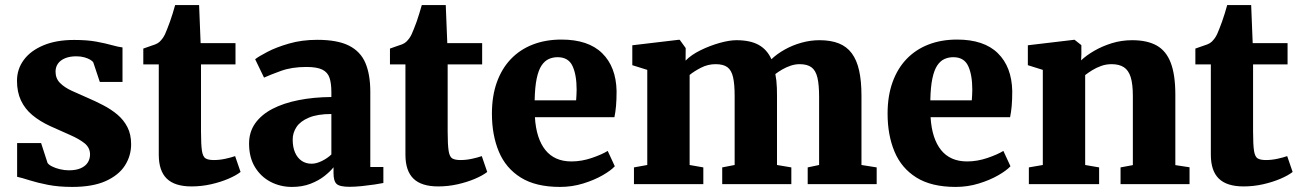

<svg xmlns="http://www.w3.org/2000/svg" viewBox="-20 -726 5129 757"><path d="M264.5 11Q211.5 11 169.2 2.8Q127 -5.5 96.5 -15.2Q66 -25 47.5 -29V-162H142L167.5 -83.5Q172 -76.5 185.2 -69.8Q198.5 -63 216.2 -58.8Q234 -54.5 251.5 -54.5Q280 -54.5 298.5 -62.8Q317 -71 326 -85.2Q335 -99.5 335 -117Q335 -143.5 313.8 -160.8Q292.5 -178 257 -193.5Q221.5 -209 177.5 -229Q136.5 -248 107.2 -272.5Q78 -297 62.5 -330.2Q47 -363.5 47 -407.5Q47 -453.5 73.8 -489.8Q100.5 -526 151 -547.2Q201.5 -568.5 272 -568.5Q324 -568.5 360.2 -561.8Q396.5 -555 421.2 -548Q446 -541 463 -539V-403H373.5L348 -479.5Q344.5 -485.5 335 -491Q325.5 -496.5 311.8 -500.2Q298 -504 280.5 -504Q255.5 -504 237 -496.5Q218.5 -489 208.8 -475.5Q199 -462 199 -443.5Q199 -416.5 216.8 -398.8Q234.5 -381 263.5 -367.8Q292.5 -354.5 325 -340.5Q356.5 -327 387.2 -311Q418 -295 442.8 -274.2Q467.5 -253.5 482.2 -225Q497 -196.5 497 -157.5Q497 -112 472.8 -73.8Q448.5 -35.5 397 -12.2Q345.5 11 264.5 11Z M735 9Q669 9 637.5 -21.8Q606 -52.5 606 -116V-472H545V-534.5Q557.5 -539.5 569.8 -543.2Q582 -547 592.2 -551Q602.5 -555 609.5 -561.5Q616.5 -568.5 621.5 -575.5Q626.5 -582.5 630.8 -591.5Q635 -600.5 639.5 -612.5Q645 -625.5 650.2 -640.8Q655.5 -656 660.8 -672.8Q666 -689.5 670.5 -706H765L771 -556H908.5V-472H772.5V-207.5Q772.5 -155.5 776.2 -131.5Q780 -107.5 791 -101.2Q802 -95 823 -95Q845.5 -95 868.5 -100Q891.5 -105 907 -110.5L928.5 -48Q910.5 -34 880 -21Q849.5 -8 812 0.5Q774.5 9 735 9Z M1131 11Q1085.5 11 1047 -9Q1008.5 -29 985.2 -67.2Q962 -105.5 962 -160Q962 -205.5 986.2 -239.8Q1010.5 -274 1054.2 -296.8Q1098 -319.5 1157.2 -331.2Q1216.5 -343 1286.5 -343.5V-363Q1286.5 -397.5 1279.2 -419.2Q1272 -441 1250.8 -451.5Q1229.5 -462 1188 -462Q1130.5 -462 1087.8 -446.5Q1045 -431 1021 -420L986 -492.5Q999 -503 1033.8 -521.2Q1068.5 -539.5 1119.2 -554.2Q1170 -569 1230.5 -569Q1310.5 -569 1356 -546Q1401.5 -523 1420.8 -477.5Q1440 -432 1440 -363.5V-67.5H1491.5V-4.5Q1480 -2 1456.5 1.5Q1433 5 1406.2 7.8Q1379.5 10.5 1358 10.5Q1319.5 10.5 1307.2 -0.8Q1295 -12 1295 -43.5V-66.5Q1282.5 -50.5 1259.5 -32.2Q1236.5 -14 1204.2 -1.5Q1172 11 1131 11ZM1208.5 -80.5Q1227 -80.5 1249 -91.2Q1271 -102 1286.5 -117V-276.5Q1231.5 -276.5 1197.8 -262.2Q1164 -248 1149 -225.2Q1134 -202.5 1134 -176Q1134 -146 1143.2 -124.8Q1152.5 -103.5 1169.2 -92Q1186 -80.5 1208.5 -80.5Z M1707.5 9Q1641.5 9 1610 -21.8Q1578.5 -52.5 1578.5 -116V-472H1517.5V-534.5Q1530 -539.5 1542.2 -543.2Q1554.5 -547 1564.8 -551Q1575 -555 1582 -561.5Q1589 -568.5 1594 -575.5Q1599 -582.5 1603.2 -591.5Q1607.5 -600.5 1612 -612.5Q1617.5 -625.5 1622.8 -640.8Q1628 -656 1633.2 -672.8Q1638.5 -689.5 1643 -706H1737.5L1743.5 -556H1881V-472H1745V-207.5Q1745 -155.5 1748.8 -131.5Q1752.5 -107.5 1763.5 -101.2Q1774.5 -95 1795.5 -95Q1818 -95 1841 -100Q1864 -105 1879.5 -110.5L1901 -48Q1883 -34 1852.5 -21Q1822 -8 1784.5 0.5Q1747 9 1707.5 9Z M2188 11Q2092.5 11 2033.2 -26Q1974 -63 1946.8 -128.2Q1919.5 -193.5 1919.5 -278Q1919.5 -347.5 1939 -401.8Q1958.5 -456 1994.5 -493.5Q2030.5 -531 2081 -550.5Q2131.5 -570 2193.5 -570Q2299.5 -570 2354.2 -516.2Q2409 -462.5 2411 -367Q2411 -333 2408.8 -308Q2406.5 -283 2402.5 -264H2089Q2091.5 -221.5 2102 -189Q2112.5 -156.5 2130.5 -134.2Q2148.5 -112 2174 -100.8Q2199.5 -89.5 2233 -89.5Q2273 -89.5 2313.2 -103.2Q2353.5 -117 2376 -131L2404 -70.5Q2389 -54 2356 -35Q2323 -16 2279.2 -2.5Q2235.5 11 2188 11ZM2088 -330.5H2251.5Q2252 -341 2252.8 -351.2Q2253.5 -361.5 2253.5 -372Q2253.5 -431 2237.2 -465.8Q2221 -500.5 2178.5 -500.5Q2159.5 -500.5 2143.5 -493.2Q2127.5 -486 2115.2 -467.8Q2103 -449.5 2096 -416.2Q2089 -383 2088 -330.5Z M2479.5 0V-66L2532 -75.5V-450.5L2473 -469V-547.5L2654.5 -569H2660L2683.5 -536.5L2683 -487Q2705.5 -510 2742.2 -528Q2779 -546 2817.5 -556.8Q2856 -567.5 2883.5 -567.5Q2938 -567.5 2971.2 -549Q3004.5 -530.5 3021.5 -492.5Q3043.5 -513.5 3073.8 -530.5Q3104 -547.5 3139.5 -557.5Q3175 -567.5 3211 -567.5Q3255.5 -567.5 3287 -555Q3318.5 -542.5 3338.2 -516Q3358 -489.5 3367.2 -448.2Q3376.5 -407 3376.5 -349V-75.5L3436.5 -66V0H3164.5V-66L3209.5 -75.5V-344.5Q3209.5 -392 3202.8 -420.2Q3196 -448.5 3179.2 -460.8Q3162.5 -473 3132.5 -473Q3115 -473 3097.2 -467Q3079.5 -461 3064 -452Q3048.5 -443 3037 -434Q3039.5 -421.5 3041 -407.8Q3042.5 -394 3043 -379.2Q3043.5 -364.5 3043.5 -348.5V-75.5L3100 -66V0H2827.5V-66L2876.5 -75.5V-348Q2876.5 -394.5 2870.2 -421.8Q2864 -449 2848 -461Q2832 -473 2801.5 -473Q2771 -473 2743.8 -459Q2716.5 -445 2699 -430.5V-75.5L2753 -66V0Z M3748 11Q3652.5 11 3593.2 -26Q3534 -63 3506.8 -128.2Q3479.5 -193.5 3479.5 -278Q3479.5 -347.5 3499 -401.8Q3518.5 -456 3554.5 -493.5Q3590.5 -531 3641 -550.5Q3691.5 -570 3753.5 -570Q3859.5 -570 3914.2 -516.2Q3969 -462.5 3971 -367Q3971 -333 3968.8 -308Q3966.5 -283 3962.5 -264H3649Q3651.5 -221.5 3662 -189Q3672.5 -156.5 3690.5 -134.2Q3708.5 -112 3734 -100.8Q3759.5 -89.5 3793 -89.5Q3833 -89.5 3873.2 -103.2Q3913.5 -117 3936 -131L3964 -70.5Q3949 -54 3916 -35Q3883 -16 3839.2 -2.5Q3795.5 11 3748 11ZM3648 -330.5H3811.5Q3812 -341 3812.8 -351.2Q3813.5 -361.5 3813.5 -372Q3813.5 -431 3797.2 -465.8Q3781 -500.5 3738.5 -500.5Q3719.5 -500.5 3703.5 -493.2Q3687.5 -486 3675.2 -467.8Q3663 -449.5 3656 -416.2Q3649 -383 3648 -330.5Z M4091.5 -75.5V-450.5L4032.5 -469V-547.5L4214 -569H4217L4243.5 -548V-511.5L4242.5 -488Q4263.5 -508 4294.8 -526Q4326 -544 4364 -555.8Q4402 -567.5 4444 -567.5Q4503 -567.5 4540.5 -546.5Q4578 -525.5 4596 -478.2Q4614 -431 4614 -352.5V-75L4670 -66.5V0H4398V-66L4446.5 -75V-348Q4446.5 -394.5 4438 -421.8Q4429.5 -449 4411 -461Q4392.5 -473 4362.5 -473Q4341 -473 4321.5 -466Q4302 -459 4286 -449Q4270 -439 4258.5 -430V-75.5L4313.5 -66V0H4036.5V-66Z M4883 9Q4817 9 4785.5 -21.8Q4754 -52.5 4754 -116V-472H4693V-534.5Q4705.5 -539.5 4717.8 -543.2Q4730 -547 4740.2 -551Q4750.5 -555 4757.5 -561.5Q4764.5 -568.5 4769.5 -575.5Q4774.5 -582.5 4778.8 -591.5Q4783 -600.5 4787.5 -612.5Q4793 -625.5 4798.2 -640.8Q4803.5 -656 4808.8 -672.8Q4814 -689.5 4818.5 -706H4913L4919 -556H5056.5V-472H4920.5V-207.5Q4920.5 -155.5 4924.2 -131.5Q4928 -107.5 4939 -101.2Q4950 -95 4971 -95Q4993.5 -95 5016.5 -100Q5039.5 -105 5055 -110.5L5076.5 -48Q5058.5 -34 5028 -21Q4997.5 -8 4960 0.5Q4922.5 9 4883 9Z"/></svg>

Font: Merriweather Light 18pt Black
Style: Regular
Weight: 900
Version: Version 2.100